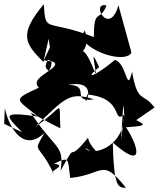

<svg xmlns="http://www.w3.org/2000/svg" viewBox="-40 -833 757 916"><path d="M345 -654C406 -568 569 -535 587 -583L525 -808C482 -654 388 -825 468 -807C437 -724 407 -799 408 -656C178 -746 178 -669 169 -813C45 -665 82 -624 167 -537L192 -648C210 -521 225 -510 140 -445C245 -527 149 -473 188 -547C306 -520 84 -470 146 -415C14 -354 37 -363 141 -277C-35 -302 -16 -284 66 -202L-20 -242L-17 -317C4 -219 74 -105 172 -199C113 -94 142 -161 216 -4C188 -19 287 -42 218 -52C296 -90 282 -74 295 16C457 0 444 -84 561 63C524 62 503 63 498 -153C653 -16 621 -135 561 -226C685 -232 635 -245 610 -260L697 -320C644 -394 617 -335 590 -491C564 -379 566 -533 508 -547C409 -464 357 -452 433 -513C394 -596 406 -565 419 -474C348 -650 365 -563 217 -646L169 -545C359 -513 271 -596 280 -594C355 -554 388 -603 365 -688ZM248 -221C239 -367 272 -326 128 -228C272 -367 291 -397 408 -359C291 -343 398 -428 285 -428C457 -460 337 -281 377 -382C556 -365 493 -239 554 -287L537 -164L548 -332C583 -138 398 -79 365 -128C515 -42 388 -115 380 -176C268 -37 339 -184 249 -18C269 -145 222 -118 106 -296C153 -271 199 -244 248 -221Z"/></svg>

Font: Asimov Silicon
Style: Regular
Weight: 400
Designer: Google
Version: Version 2.000980; 2014